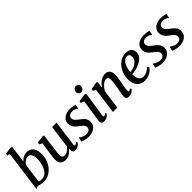

<svg xmlns="http://www.w3.org/2000/svg" viewBox="236 -2068 3330 3330"><g transform="rotate(-45 1901.0 -403.0)"><path d="M206.5 -488.5Q222 -508 245 -525.5Q268 -543 297 -554.2Q326 -565.5 359.5 -565.5Q415.5 -565.5 452.2 -539.5Q489 -513.5 507.2 -466.2Q525.5 -419 525.5 -355Q525.5 -303 511.8 -250.8Q498 -198.5 471.2 -151.5Q444.5 -104.5 405.8 -68.2Q367 -32 317 -11Q267 10 207 10Q176 10 143 2.5Q110 -5 88 -13.5L31 5.5L132 -745.5L82.5 -764.5L91 -799.5L226.5 -817L249 -804.5ZM149.5 -62.5Q163 -52.5 181 -48.8Q199 -45 218 -45Q258.5 -45 289.8 -63.8Q321 -82.5 343.8 -114.2Q366.5 -146 381.5 -186Q396.5 -226 404 -269.2Q411.5 -312.5 411.5 -353Q411.5 -418 389 -458Q366.5 -498 323.5 -498Q295.5 -498 270.8 -485Q246 -472 227 -453.2Q208 -434.5 196.5 -416.5Z M745 10Q711.5 10 682.5 -2Q653.5 -14 635.8 -42Q618 -70 617.5 -118.5Q617.5 -135.5 619 -156.5Q620.5 -177.5 623.2 -201Q626 -224.5 629.2 -248Q632.5 -271.5 636 -293L664.5 -478.5L610 -508L616.5 -545L759 -564.5L780 -553.5L745.5 -289.5Q743 -268.5 740 -247.5Q737 -226.5 734.2 -206.8Q731.5 -187 730 -169Q728.5 -151 728.5 -135.5Q728.5 -104.5 735.8 -87.2Q743 -70 757 -63Q771 -56 791 -56Q816 -56 841.2 -69Q866.5 -82 888.8 -102.2Q911 -122.5 926.5 -144.5L982 -560H1091L1027.5 -91.5Q1025 -72.5 1029.8 -63.8Q1034.5 -55 1043.5 -55Q1053 -55 1064.2 -61.5Q1075.5 -68 1093.5 -84L1106 -57Q1101.5 -49.5 1085 -33.5Q1068.5 -17.5 1043.2 -4Q1018 9.5 986 9.5Q953.5 9.5 937.8 -7Q922 -23.5 922.5 -51Q922.5 -53 922.8 -57.5Q923 -62 923.5 -67.5Q924 -73 924.8 -78.8Q925.5 -84.5 926 -89.5L924.5 -90.5Q910 -72 892 -54Q874 -36 851.5 -21.5Q829 -7 802.5 1.5Q776 10 745 10Z M1528.5 -464.5H1523Q1513.5 -477 1485.2 -492.5Q1457 -508 1420 -508Q1393.5 -508 1372 -500.2Q1350.5 -492.5 1337.5 -477Q1324.5 -461.5 1323 -437.5Q1322.5 -412.5 1334 -392Q1345.5 -371.5 1365.8 -353.8Q1386 -336 1410 -318.5Q1436 -299.5 1461.2 -277.5Q1486.5 -255.5 1503.2 -226.2Q1520 -197 1520 -156.5Q1520 -115.5 1503.2 -84.5Q1486.5 -53.5 1457.2 -32.5Q1428 -11.5 1390.5 -0.8Q1353 10 1311 10Q1286 10 1254.8 4.5Q1223.5 -1 1198 -9.5Q1172.5 -18 1163 -26.5L1181 -103.5H1184Q1195 -92.5 1216.8 -80.2Q1238.5 -68 1264.2 -59.5Q1290 -51 1313 -51Q1336.5 -51 1359.2 -57.8Q1382 -64.5 1397 -81.2Q1412 -98 1412 -126.5Q1412 -152 1398.5 -172.2Q1385 -192.5 1363.5 -210.2Q1342 -228 1318.5 -244Q1297.5 -258.5 1273.8 -280.8Q1250 -303 1233.2 -334.2Q1216.5 -365.5 1216.5 -406.5Q1216.5 -455 1243.2 -490.8Q1270 -526.5 1316.2 -546Q1362.5 -565.5 1420 -565.5Q1446.5 -565.5 1472.2 -562.2Q1498 -559 1517.8 -554.5Q1537.5 -550 1546 -546.5Z M1698 10Q1674.5 10 1657.8 2.8Q1641 -4.5 1633 -18.8Q1625 -33 1627 -54.5Q1629.5 -75 1634.5 -109Q1639.5 -143 1646.2 -186.8Q1653 -230.5 1660.5 -280Q1668 -329.5 1675.5 -381Q1683 -432.5 1689.5 -481.5L1628.5 -506L1635 -541L1787 -564.5L1809.5 -553.5L1740 -90.5Q1737.5 -72.5 1742.2 -63.8Q1747 -55 1755.5 -55Q1765.5 -55 1777 -61.2Q1788.5 -67.5 1805 -83.5L1818 -57.5Q1813 -49.5 1797.2 -33.5Q1781.5 -17.5 1756.5 -3.8Q1731.5 10 1698 10ZM1764 -630Q1737.5 -630 1720 -648.2Q1702.5 -666.5 1703.5 -695Q1704.5 -729 1725 -751.2Q1745.5 -773.5 1777.5 -773.5Q1805.5 -773.5 1821.8 -755.5Q1838 -737.5 1838 -711.5Q1837.5 -676 1817.5 -653Q1797.5 -630 1764 -630Z M2078.5 -435Q2097.5 -462 2120 -485.8Q2142.5 -509.5 2168.5 -527.5Q2194.5 -545.5 2222.8 -555.5Q2251 -565.5 2281 -565.5Q2334.5 -565.5 2366.8 -533.8Q2399 -502 2399 -422Q2399 -401.5 2394.5 -370.8Q2390 -340 2384.5 -306.8Q2379 -273.5 2374 -246.5Q2369.5 -221 2364.2 -192.2Q2359 -163.5 2354.8 -135.8Q2350.5 -108 2350 -86.5Q2350 -69.5 2354 -62.2Q2358 -55 2364.5 -55Q2374 -55 2385 -60.5Q2396 -66 2411 -79.5L2423.5 -52.5Q2419.5 -45.5 2403.5 -30.5Q2387.5 -15.5 2362.2 -2.8Q2337 10 2303.5 10Q2277 10 2261.5 1.5Q2246 -7 2239.5 -22.2Q2233 -37.5 2233.5 -57.5Q2234 -72 2236.5 -91.2Q2239 -110.5 2243.2 -132.5Q2247.5 -154.5 2251.8 -177Q2256 -199.5 2259.5 -220.5Q2263.5 -241.5 2268 -265.8Q2272.5 -290 2276.2 -315.2Q2280 -340.5 2282.5 -365Q2285 -389.5 2285 -411.5Q2284.5 -442 2279 -458.8Q2273.5 -475.5 2261.5 -482.2Q2249.5 -489 2229.5 -489Q2210.5 -489 2188.8 -478.2Q2167 -467.5 2145.5 -448.8Q2124 -430 2104 -405.5Q2084 -381 2068.5 -354L2020.5 0H1912.5L1976.5 -479.5L1926 -504.5L1933.5 -542L2069.5 -565.5L2091 -554.5Z M2906 -97Q2892.5 -77 2862.8 -51.5Q2833 -26 2790.2 -7.8Q2747.5 10.5 2694.5 10.5Q2640 10.5 2601.8 -8.2Q2563.5 -27 2540 -59Q2516.5 -91 2505.8 -130.8Q2495 -170.5 2495.5 -211.5Q2496 -284.5 2518.8 -348.8Q2541.5 -413 2581.5 -462Q2621.5 -511 2675 -539Q2728.5 -567 2791.5 -567Q2841 -567 2872.8 -551Q2904.5 -535 2920 -507.5Q2935.5 -480 2935.5 -445.5Q2936.5 -398.5 2914 -363Q2891.5 -327.5 2854.8 -301.8Q2818 -276 2774.5 -259.5Q2731 -243 2688.5 -235Q2646 -227 2613 -226Q2611.5 -193.5 2616.8 -163.2Q2622 -133 2635 -109Q2648 -85 2669.5 -71Q2691 -57 2722 -57Q2753.5 -57 2782.2 -67.2Q2811 -77.5 2836.5 -95.5Q2862 -113.5 2883 -136.5ZM2766.5 -512.5Q2731 -512.5 2704 -490Q2677 -467.5 2658 -431.5Q2639 -395.5 2628.2 -354.2Q2617.5 -313 2614.5 -275Q2641 -276 2670.5 -283.5Q2700 -291 2728 -304.8Q2756 -318.5 2779 -337.8Q2802 -357 2815.2 -382Q2828.5 -407 2828 -437Q2827.5 -474.5 2811.2 -493.5Q2795 -512.5 2766.5 -512.5Z M3341 -464.5H3335.5Q3326 -477 3297.8 -492.5Q3269.5 -508 3232.5 -508Q3206 -508 3184.5 -500.2Q3163 -492.5 3150 -477Q3137 -461.5 3135.5 -437.5Q3135 -412.5 3146.5 -392Q3158 -371.5 3178.2 -353.8Q3198.5 -336 3222.5 -318.5Q3248.5 -299.5 3273.8 -277.5Q3299 -255.5 3315.8 -226.2Q3332.5 -197 3332.5 -156.5Q3332.5 -115.5 3315.8 -84.5Q3299 -53.5 3269.8 -32.5Q3240.5 -11.5 3203 -0.8Q3165.5 10 3123.5 10Q3098.5 10 3067.2 4.5Q3036 -1 3010.5 -9.5Q2985 -18 2975.5 -26.5L2993.5 -103.5H2996.5Q3007.5 -92.5 3029.2 -80.2Q3051 -68 3076.8 -59.5Q3102.5 -51 3125.5 -51Q3149 -51 3171.8 -57.8Q3194.5 -64.5 3209.5 -81.2Q3224.5 -98 3224.5 -126.5Q3224.5 -152 3211 -172.2Q3197.5 -192.5 3176 -210.2Q3154.5 -228 3131 -244Q3110 -258.5 3086.2 -280.8Q3062.5 -303 3045.8 -334.2Q3029 -365.5 3029 -406.5Q3029 -455 3055.8 -490.8Q3082.5 -526.5 3128.8 -546Q3175 -565.5 3232.5 -565.5Q3259 -565.5 3284.8 -562.2Q3310.5 -559 3330.2 -554.5Q3350 -550 3358.5 -546.5Z M3754.5 -464.5H3749Q3739.5 -477 3711.2 -492.5Q3683 -508 3646 -508Q3619.5 -508 3598 -500.2Q3576.5 -492.5 3563.5 -477Q3550.5 -461.5 3549 -437.5Q3548.5 -412.5 3560 -392Q3571.5 -371.5 3591.8 -353.8Q3612 -336 3636 -318.5Q3662 -299.5 3687.2 -277.5Q3712.5 -255.5 3729.2 -226.2Q3746 -197 3746 -156.5Q3746 -115.5 3729.2 -84.5Q3712.5 -53.5 3683.2 -32.5Q3654 -11.5 3616.5 -0.8Q3579 10 3537 10Q3512 10 3480.8 4.5Q3449.5 -1 3424 -9.5Q3398.5 -18 3389 -26.5L3407 -103.5H3410Q3421 -92.5 3442.8 -80.2Q3464.5 -68 3490.2 -59.5Q3516 -51 3539 -51Q3562.5 -51 3585.2 -57.8Q3608 -64.5 3623 -81.2Q3638 -98 3638 -126.5Q3638 -152 3624.5 -172.2Q3611 -192.5 3589.5 -210.2Q3568 -228 3544.5 -244Q3523.5 -258.5 3499.8 -280.8Q3476 -303 3459.2 -334.2Q3442.5 -365.5 3442.5 -406.5Q3442.5 -455 3469.2 -490.8Q3496 -526.5 3542.2 -546Q3588.5 -565.5 3646 -565.5Q3672.5 -565.5 3698.2 -562.2Q3724 -559 3743.8 -554.5Q3763.5 -550 3772 -546.5Z"/></g></svg>

Font: Merriweather 24pt Medium
Style: Italic
Weight: 500
Italic angle: -7.8°
Version: Version 2.101